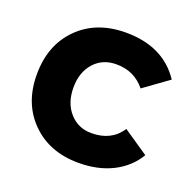

<svg xmlns="http://www.w3.org/2000/svg" viewBox="-103 -648 768 760"><g transform="rotate(20 281.5 -268.5)"><path d="M433 -355Q386 -413 310 -412Q253 -412 217.5 -372Q182 -332 182 -268Q182 -203 218 -162.5Q254 -122 310 -122Q394 -122 435 -185L541 -113Q507 -56 445.5 -25Q384 6 302 6Q180 6 104 -69.5Q28 -145 28 -267Q28 -391 104 -467Q180 -543 304 -543Q462 -543 537 -430Z"/></g></svg>

Font: Montserrat-Arabic SemiBold
Style: Regular
Weight: 600
Designer: Mohamed Gaber
Foundry: Kief Type Foundry
Version: Version 5.008;PS 005.008;hotconv 1.0.88;makeotf.lib2.5.64775